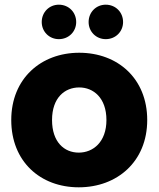

<svg xmlns="http://www.w3.org/2000/svg" viewBox="-20 -791 677 819"><path d="M316 8C480 8 608 -102 608 -279C608 -456 482 -566 318 -566C155 -566 28 -456 28 -279C28 -102 152 8 316 8ZM316 -140C254 -140 202 -185 202 -279C202 -374 256 -418 318 -418C378 -418 434 -374 434 -279C434 -185 377 -140 316 -140ZM158 -697C158 -656 190 -624 231 -624C273 -624 305 -656 305 -697C305 -739 273 -771 231 -771C190 -771 158 -739 158 -697ZM358 -697C358 -656 390 -624 431 -624C473 -624 505 -656 505 -697C505 -739 473 -771 431 -771C390 -771 358 -739 358 -697Z"/></svg>

Font: Arvore Sans
Style: Bold
Weight: 700
Designer: Jonny Pinhorn (Latin) Dan Schunck (customization for Arvore)
Version: Version 1.000;Glyphs 3.3 (3305)